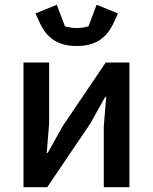

<svg xmlns="http://www.w3.org/2000/svg" viewBox="-20 -781 638 801"><path d="M78 -520H185V-266L175 -143H179L241 -254L421 -520H520V0H413V-254L423 -377H419L357 -266L177 0H78ZM300 -589C220 -589 176 -624 148 -681L128 -725L217 -761L251 -671C264 -667 284 -664 300 -664C316 -664 336 -667 349 -671L383 -761L472 -725L452 -681C424 -624 380 -589 300 -589Z"/></svg>

Font: Plexus Sans Medium
Style: Regular
Weight: 500
Version: Version 2.001;PS 002.001;hotconv 1.0.70;makeotf.lib2.5.58329